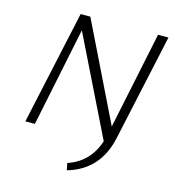

<svg xmlns="http://www.w3.org/2000/svg" viewBox="-124 -762 977 1071"><g transform="rotate(15 365.0 -227.0)"><path d="M656 -658H716L582 -41Q540 152 360 204L352 164Q476 122 517 -6L239 -572L121 0H66L209 -658H265L539 -97Z"/></g></svg>

Font: EauTestInfant Semilight
Style: Italic
Weight: 300
Italic angle: -12°
Designer: Christian Thalmann (Catharsis Fonts)
Version: Version 0.001;PS 000.001;hotconv 1.0.88;makeotf.lib2.5.64775